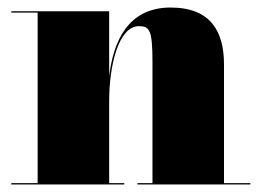

<svg xmlns="http://www.w3.org/2000/svg" viewBox="-20 -490 695 510"><path d="M10 -3.5V0H310V-3.5H270V-223C270 -314.5 294.5 -420.5 349 -420.5C377 -420.5 385 -410.5 385 -326.5V-3.5H345V0H645V-3.5H575V-319C575 -406 540 -470 433 -470C318 -470 280.5 -377 270 -287V-460H10V-456.5H80V-3.5Z"/></svg>

Font: Bodoni* 48pt Fatface
Style: Regular
Weight: 900
Version: Version 2.3